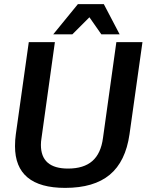

<svg xmlns="http://www.w3.org/2000/svg" viewBox="-20 -905 750 934"><path d="M53 -194Q53 -224 57 -252L120 -700H247L182 -234Q179 -216 179 -200Q179 -85 311 -85Q387 -85 429 -121.5Q471 -158 481 -234L546 -700H673L610 -252Q591 -119 514 -55Q437 9 297 9Q53 9 53 -194ZM359 -885H485L562 -738H473L415 -821L332 -738H239Z"/></svg>

Font: Krub SemiBold
Style: Italic
Weight: 600
Italic angle: -8°
Designer: Ekaluck Peanpanawate
Foundry: Cadson Demak Co.,Ltd.
Version: Version 1.000; ttfautohint (v1.6)